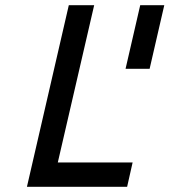

<svg xmlns="http://www.w3.org/2000/svg" viewBox="-20 -714 648 734"><path d="M83 0 243 -694H340L201 -93H487L466 0ZM552 -451H460L516 -694H608Z"/></svg>

Font: Panefresco 600wt
Style: Italic
Weight: 600
Foundry: Campivisivi & Chank Co
Version: Version 1.000